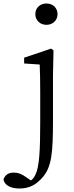

<svg xmlns="http://www.w3.org/2000/svg" viewBox="-103 -805 424 1098"><path d="M35 -475V-442L124 -436C126 -389 127 -347 127 -283V-105C127 55 122 148 100 193C93 209 84 220 74 227L49 210C22 190 0 182 -25 182C-54 182 -74 195 -83 221C-80 245 -54 273 8 273C66 273 103 251 139 211C192 151 200 74 200 -118V-375L203 -517L189 -527ZM163 -785C127 -785 99 -761 99 -724C99 -688 127 -663 163 -663C198 -663 226 -688 226 -724C226 -761 198 -785 163 -785Z"/></svg>

Font: Noto Serif CJK JP
Style: Regular
Weight: 400
Designer: Ryoko NISHIZUKA 西塚涼子 (kana & ideographs); Frank Grießhammer (Latin, Greek & Cyrillic); Wenlong ZHANG 张文龙 (bopomofo); San
Foundry: Adobe Systems Incorporated
Version: Version 1.000;PS 1;hotconv 16.6.53;makeotf.lib2.5.65590